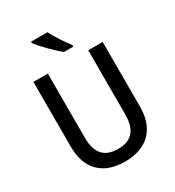

<svg xmlns="http://www.w3.org/2000/svg" viewBox="-221 -1164 1105 1210"><g transform="rotate(-30 332.0 -558.5)"><path d="M313 -1034H194V-1024C221 -986 297 -909 341 -874H409V-886C380 -922 335 -989 313 -1034ZM584 -334V-807H479V-341C479 -232 434 -174 333 -174C235 -174 185 -226 185 -340V-807H80V-335C80 -177 167 -83 330 -83C500 -83 584 -183 584 -334Z"/></g></svg>

Font: Noto Sans Kannada UI SemiCondensed Medium
Style: Regular
Weight: 500
Width: 4
Designer: Jelle Bosma - Monotype Design Team
Foundry: Monotype Imaging Inc.
Version: Version 2.005